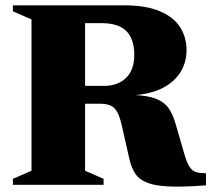

<svg xmlns="http://www.w3.org/2000/svg" viewBox="-20 -695 794 722"><path d="M370.5 -372Q423 -372 454 -402Q485 -432 485 -489.5Q485 -527.5 472.2 -554Q459.5 -580.5 432.5 -594.2Q405.5 -608 362.5 -608H138.5L183 -675H445.5Q530.5 -675 582.5 -652.2Q634.5 -629.5 658 -591.5Q681.5 -553.5 681.5 -507Q681.5 -461 658.8 -424Q636 -387 591.2 -364Q546.5 -341 478.5 -336.5V-338Q535 -336 566.2 -323.8Q597.5 -311.5 613.5 -288.8Q629.5 -266 639.5 -232L674 -113Q683.5 -81 693.8 -66.2Q704 -51.5 718.5 -47.5Q733 -43.5 754.5 -43.5V2Q670 8.5 617 6.2Q564 4 533.8 -7.8Q503.5 -19.5 488.5 -42.2Q473.5 -65 466 -99.5L438 -223Q430.5 -256.5 420.5 -274.2Q410.5 -292 394.8 -298.5Q379 -305 354 -305H175.5L129.5 -372ZM300 -675V-53L369.5 -22.5V0H28.5V-22.5L98.5 -53V-622L28.5 -652.5V-675Z"/></svg>

Font: Newsreader 24pt ExtraBold
Style: Regular
Weight: 800
Designer: Hugues Gentile
Foundry: Production Type
Version: Version 1.003